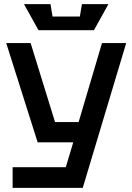

<svg xmlns="http://www.w3.org/2000/svg" viewBox="-20 -768 640 928"><path d="M41 140V40H298L334 -80H162L10 -560H128L246 -178H360L473 -560H590L380 140ZM376 -748H504L434 -622H166L96 -748H224L234 -688H366Z"/></svg>

Font: Tektur Medium
Style: Regular
Weight: 500
Designer: Adam Jagosz
Foundry: Adam Jagosz
Version: Version 1.005;gftools[0.9.30]